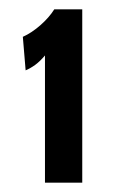

<svg xmlns="http://www.w3.org/2000/svg" viewBox="-20 -778 250 412"><path d="M76.5 -386V-659Q66 -646.5 55.8 -639Q45.5 -631.5 35 -627L29 -699Q48 -707.5 66.8 -724Q85.5 -740.5 96.5 -758H156.5V-386Z"/></svg>

Font: Cabin Condensed Medium
Style: Regular
Weight: 500
Width: 3
Designer: Pablo Impallari
Foundry: Pablo Impallari. http://www.impallari.com Igino Marini. http://www.ikern.com
Version: Version 3.001; ttfautohint (v1.8.3)